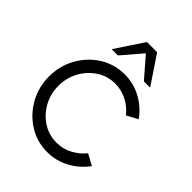

<svg xmlns="http://www.w3.org/2000/svg" viewBox="-205 -803 921 921"><g transform="rotate(45 255.0 -343.0)"><path d="M423 -122 479.5 -91.5Q445.5 -44 393.2 -15.5Q341 13 280 13Q211 13 154.2 -22.5Q97.5 -58 63.8 -117.8Q30 -177.5 30 -250Q30 -323 63.8 -383Q97.5 -443 154.2 -478.5Q211 -514 280 -514Q341 -514 393.2 -485.5Q445.5 -457 479.5 -409L423 -378.5Q396 -413 357.8 -431.8Q319.5 -450.5 280 -450.5Q227.5 -450.5 185.2 -422.8Q143 -395 118.2 -349.5Q93.5 -304 93.5 -250Q93.5 -195.5 118.8 -150Q144 -104.5 186.2 -77.5Q228.5 -50.5 280 -50.5Q323 -50.5 360.5 -70.5Q398 -90.5 423 -122ZM314.5 -699 411 -555H368.5L280 -657L192.5 -555H150L245.5 -699Z"/></g></svg>

Font: Urbanist Light
Style: Regular
Weight: 300
Designer: Corey Hu
Foundry: Corey Hu
Version: Version 1.330; ttfautohint (v1.8.4.7-5d5b)